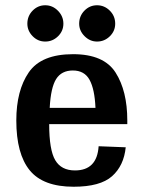

<svg xmlns="http://www.w3.org/2000/svg" viewBox="-20 -698 546 730"><path d="M464 -226H167Q167 -128 190 -89Q213 -50 265 -50Q349 -50 355 -142L458 -138Q451 -68 406 -28Q361 12 260 12Q144 12 93 -50.5Q42 -113 42 -240Q42 -354 89.5 -423Q137 -492 258 -492Q375 -492 419.5 -422Q464 -352 464 -240ZM169 -288H343Q340 -359 320.5 -394.5Q301 -430 257 -430Q214 -430 193.5 -397.5Q173 -365 169 -288ZM84 -608Q84 -637 104 -657.5Q124 -678 152 -678Q180 -678 200.5 -657Q221 -636 221 -608Q221 -580 200.5 -560Q180 -540 152 -540Q124 -540 104 -560.5Q84 -581 84 -608ZM281 -608Q281 -637 301 -657.5Q321 -678 349 -678Q377 -678 397.5 -657.5Q418 -637 418 -608Q418 -580 397.5 -560Q377 -540 349 -540Q322 -540 301.5 -560.5Q281 -581 281 -608Z"/></svg>

Font: Arya
Style: Bold
Weight: 700
Designer: Eduardo Rodriguez Tunni, Modular Infotech
Foundry: Eduardo Rodriguez Tunni, Modular Infotech
Version: Version 1.002